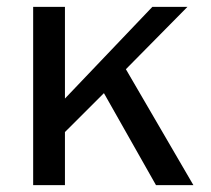

<svg xmlns="http://www.w3.org/2000/svg" viewBox="-20 -537 612 557"><path d="M541 0H432.5L281.5 -266.8L168.4 -153.9V0H76.2V-517H168.4V-251.1L421.9 -517H523.7L345.2 -336.2Z"/></svg>

Font: Public Sans Thin
Style: Regular
Weight: 100
Designer: The Public Sans project authors (U.S. Web Design System). Libre Franklin designed by Pablo Impallari and Rodrigo Fuenzal
Version: Version 1.008